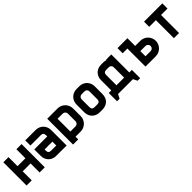

<svg xmlns="http://www.w3.org/2000/svg" viewBox="365 -2114 3683 3683"><g transform="rotate(-45 2206.0 -273.0)"><path d="M50 -630H190V-385H404V-630H544V0H404V-245H190V0H50V-630Z M644 -630H926Q971 -630 1009.5 -614Q1048 -598 1076 -570Q1104 -542 1120 -503.5Q1136 -465 1136 -420V2Q1083 1 1031 0.5Q979 0 926 0H854Q808 0 769.5 -15.5Q731 -31 703 -59Q675 -87 659.5 -125.5Q644 -164 644 -210V-385H996V-420Q996 -490 926 -490H644ZM996 -245H784V-210Q784 -140 854 -140H996Z M1516 -625Q1559 -625 1597.5 -608.5Q1636 -592 1664.5 -563.5Q1693 -535 1709.5 -496.5Q1726 -458 1726 -415V-208Q1726 -164 1709.5 -126Q1693 -88 1664.5 -59.5Q1636 -31 1598 -14.5Q1560 2 1516 2H1376V75H1236V-625ZM1586 -415Q1586 -444 1565.5 -464.5Q1545 -485 1516 -485H1376V-138H1516Q1545 -138 1565.5 -158.5Q1586 -179 1586 -208Z M2320 -210Q2320 -163 2305 -124Q2290 -85 2262.5 -57.5Q2235 -30 2196 -15Q2157 0 2110 0H2036Q1990 0 1951.5 -15.5Q1913 -31 1885 -59Q1857 -87 1841.5 -125.5Q1826 -164 1826 -210V-421Q1826 -465 1842 -503.5Q1858 -542 1886.5 -570.5Q1915 -599 1953.5 -615Q1992 -631 2036 -631H2110Q2155 -631 2193.5 -615Q2232 -599 2260 -571Q2288 -543 2304 -504.5Q2320 -466 2320 -421ZM2180 -210V-421Q2180 -453 2161 -472Q2142 -491 2110 -491H2036Q2006 -491 1986 -471Q1966 -451 1966 -421V-210Q1966 -140 2036 -140H2110Q2180 -140 2180 -210Z M2420 -140H2489V-419Q2489 -465 2504.5 -503.5Q2520 -542 2548 -570Q2576 -598 2614.5 -613.5Q2653 -629 2699 -629H2767Q2801 -629 2837 -618V-629H2977V-140H3047V85H2978L2935 0H2532L2489 85H2420ZM2837 -419Q2837 -451 2818 -470Q2799 -489 2767 -489H2699Q2629 -489 2629 -419V-140H2837Z M3766 -210Q3766 -166 3749.5 -128Q3733 -90 3704.5 -61.5Q3676 -33 3638 -16.5Q3600 0 3556 0H3276V-490H3147V-630H3416V-420H3556Q3599 -420 3637.5 -403.5Q3676 -387 3704.5 -358.5Q3733 -330 3749.5 -291.5Q3766 -253 3766 -210ZM3626 -210Q3626 -239 3605.5 -259.5Q3585 -280 3556 -280H3416V-140H3556Q3585 -140 3605.5 -160.5Q3626 -181 3626 -210Z M4362 -489H4187V0H4047V-489H3866V-629H4362V-489Z"/></g></svg>

Font: CAT North
Style: Regular
Weight: 400
Designer: Peter Wiegel
Foundry: Peter Wiegel
Version: Version 1.000